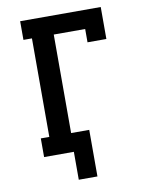

<svg xmlns="http://www.w3.org/2000/svg" viewBox="-96 -804 791 1023"><g transform="rotate(-10 300.0 -292.0)"><path d="M246 151V0H85V-101H131V-634H85V-735H521V-562H419V-634H249V-101H347V151Z"/></g></svg>

Font: Iosevka Curly Slab Extended
Style: Bold
Weight: 700
Width: 7
Monospace: yes
Designer: Belleve Invis
Foundry: Belleve Invis
Version: Version 11.1.0; ttfautohint (v1.8.3)